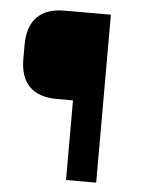

<svg xmlns="http://www.w3.org/2000/svg" viewBox="-44 -578 480 615"><g transform="rotate(5 195.5 -270.0)"><path d="M288 -540V0H191V-256H139Q81 -256 51 -286Q21 -316 21 -374V-420Q21 -479 51 -509.5Q81 -540 139 -540Z"/></g></svg>

Font: Pathway Extreme Condensed Medium
Style: Regular
Weight: 500
Width: 3
Version: Version 1.001;gftools[0.9.26]